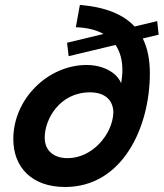

<svg xmlns="http://www.w3.org/2000/svg" viewBox="-20 -755 670 786"><path d="M246.5 10.5C481.5 10.5 593.5 -233.5 593.5 -455C593.5 -509.5 584.5 -557.5 564.5 -597.5L629.5 -613L623.5 -668.5L531 -646.5C485.5 -695.5 413 -726 307 -735L290.5 -643.5C338 -642 375 -632 404 -616L254.5 -580L261 -525L453 -571C472.5 -542 481 -507 481 -468C481 -451 479 -433 476 -414C471 -426 464 -436.5 454 -446.5C426 -474 381 -489 335 -489C176 -489 34.5 -350 34.5 -185.5C34.5 -70.5 110 10.5 246.5 10.5ZM163 -192C163 -265.5 223 -377 348.5 -377C414 -377 444.5 -340.5 444 -293C440.5 -206 359 -107.5 256.5 -107.5C204.5 -107.5 163 -134.5 163 -192Z"/></svg>

Font: HK Grotesk ExtraBold
Style: Italic
Weight: 800
Italic angle: -16°
Designer: Alfredo Marco Pradil
Foundry: Hanken Design Co.
Version: Version 3.001;FEAKit 1.0